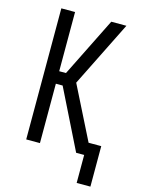

<svg xmlns="http://www.w3.org/2000/svg" viewBox="-131 -809 763 1040"><g transform="rotate(15 250.0 -289.0)"><path d="M405 157V0H360L195 -333H157V0H80V-735H157V-403H195L360 -735H445L262 -367L411 -70H482V157Z"/></g></svg>

Font: Iosevka Term
Style: Regular
Weight: 400
Monospace: yes
Designer: Belleve Invis
Foundry: Belleve Invis
Version: Version 30.0.1